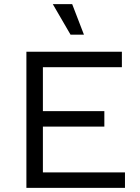

<svg xmlns="http://www.w3.org/2000/svg" viewBox="-20 -911 678 931"><path d="M387 -743H322L236 -891H330ZM188 -75H586V0H108V-660H571V-585H188V-372H486V-297H188Z"/></svg>

Font: Work Sans
Style: Regular
Weight: 400
Designer: Wei Huang
Foundry: Wei Huang
Version: Version 1.032;PS 001.032;hotconv 1.0.70;makeotf.lib2.5.58329